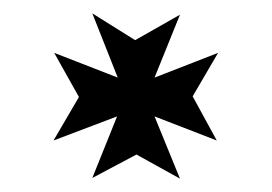

<svg xmlns="http://www.w3.org/2000/svg" viewBox="-20 -756 406 287"><path d="M118 -490 184 -525 249 -489 211 -582 304 -546 268 -612 306 -677 211 -640 249 -734 182 -696 118 -736 156 -640 61 -677 98 -611 60 -546 155 -582Z"/></svg>

Font: Sinistre Bold
Style: Regular
Weight: 900
Designer: Jules Durand
Foundry: Collletttivo
Version: Version 69.420;Glyphs 3.2 (3217)